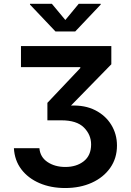

<svg xmlns="http://www.w3.org/2000/svg" viewBox="-20 -785 678 997"><path d="M318.4 191.4Q244.1 191.4 185.1 166Q126 140.6 90.8 94.2Q55.7 47.9 52.2 -15.6H184.6Q188.5 30.8 226.8 56.4Q265.1 82 319.3 82Q377.4 82 415.3 52Q453.1 22 453.1 -35.2Q453.1 -85.4 415.8 -122.8Q378.4 -160.2 298.8 -160.2H226.1V-251L397 -431.6V-436.5H88.9V-545.9H558.1V-451.2L348.6 -236.8Q421.4 -239.7 474.9 -212.4Q528.3 -185.1 557.9 -136.7Q587.4 -88.4 587.4 -29.3Q587.4 36.6 552.5 86.4Q517.6 136.2 456.8 163.8Q396 191.4 318.4 191.4ZM249.5 -765.1 319.3 -681.2 388.7 -765.1H502.9V-761.2L370.6 -621.6H268.1L135.7 -761.2V-765.1Z"/></svg>

Font: Inter SemiBold
Style: Regular
Weight: 600
Designer: Rasmus Andersson
Foundry: rsms
Version: Version 4.001;git-9221beed3